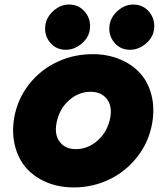

<svg xmlns="http://www.w3.org/2000/svg" viewBox="-20 -802 725 837"><path d="M280.8 -782.2Q324.7 -782.2 351.6 -748.8Q378.4 -715.3 371.1 -669.9Q365.2 -635.7 334.2 -610.4Q303.2 -585 267.1 -585Q223.6 -585 197.3 -617.9Q170.9 -650.9 178.2 -695.8Q185.1 -731 215.1 -756.6Q245.1 -782.2 280.8 -782.2ZM561 -782.2Q604.5 -782.2 631.3 -749Q658.2 -715.8 650.9 -669.9Q645 -635.7 614 -610.4Q583 -585 546.9 -585Q503.4 -585 477.1 -617.9Q450.7 -650.9 458 -695.8Q464.8 -731 495.1 -756.6Q525.4 -782.2 561 -782.2ZM383.8 -565.9Q448.2 -565.9 501.7 -543.9Q555.2 -522 590.6 -483.2Q626 -444.3 640.4 -387.2Q654.8 -330.1 643.1 -263.2Q628.4 -181.6 578.1 -117.7Q527.8 -53.7 455.6 -19.3Q383.3 15.1 301.8 15.1Q237.3 15.1 183.8 -7.1Q130.4 -29.3 95.2 -68.8Q60.1 -108.4 45.4 -165.5Q30.8 -222.7 42 -289.1Q56.6 -371.1 106.9 -434.8Q157.2 -498.5 229.5 -532.2Q301.8 -565.9 383.8 -565.9ZM375 -401.9Q321.8 -401.9 279.5 -363.5Q237.3 -325.2 226.1 -264.2Q216.8 -213.9 241 -182.9Q265.1 -151.9 311 -151.9Q364.3 -151.9 407 -190.7Q449.7 -229.5 460.9 -290Q469.7 -340.3 445.3 -371.1Q420.9 -401.9 375 -401.9Z"/></svg>

Font: Stilu Bold
Style: Italic
Weight: 700
Italic angle: -10°
Designer: Genilson Lima Santos
Foundry: Genilson Lima Santos
Version: Version 1.200;PS 001.200;hotconv 1.0.88;makeotf.lib2.5.64775